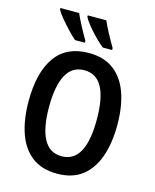

<svg xmlns="http://www.w3.org/2000/svg" viewBox="-136 -1028 913 1130"><g transform="rotate(15 320.5 -463.5)"><path d="M591 -358Q591 -248 562 -165Q533 -82 473.5 -36Q414 10 321 10Q227 10 167 -36.5Q107 -83 78.5 -166.5Q50 -250 50 -359Q50 -535 117.5 -630Q185 -725 321 -725Q414 -725 474 -679Q534 -633 562.5 -550.5Q591 -468 591 -358ZM175 -358Q175 -230 211 -163Q247 -96 321 -96Q466 -96 466 -358Q466 -487 430.5 -553.5Q395 -620 321 -620Q247 -620 211 -553Q175 -486 175 -358ZM369 -937Q380 -910 402.5 -868Q425 -826 447 -789V-777H390Q366 -796 338.5 -824Q311 -852 288 -880.5Q265 -909 256 -928V-937ZM203 -937Q234 -868 281 -789V-777H221Q200 -795 173 -823.5Q146 -852 122.5 -880.5Q99 -909 89 -928V-937Z"/></g></svg>

Font: Noto Sans Condensed SemiBold
Style: Regular
Weight: 600
Width: 3
Designer: Monotype Design Team
Foundry: Monotype Imaging Inc.
Version: Version 2.013; ttfautohint (v1.8.4.7-5d5b)